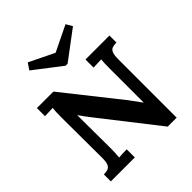

<svg xmlns="http://www.w3.org/2000/svg" viewBox="-259 -1122 1291 1291"><g transform="rotate(-45 386.5 -476.5)"><path d="M48 0ZM667 -547V10H582L262 -399Q237 -431 207 -474H206L208 -164Q208 -108 204 -74Q236 -77 279 -77V0H51V-66Q78 -67 92 -72.5Q106 -78 114 -96Q122 -114 122 -153L120 -536Q120 -603 124 -626L48 -623V-700H205L511 -314Q553 -259 581 -219H582V-536Q582 -601 585 -626L510 -623V-700H738V-634Q711 -633 697 -627.5Q683 -622 675 -604Q667 -586 667 -547ZM405 -765H386L191 -915L222 -961L400 -874L583 -963L609 -918Z"/></g></svg>

Font: Sumana
Style: Bold
Weight: 700
Designer: Cyreal, Alexei Vanyashin (Devanagari), Olga Karpushina (Latin)
Foundry: Cyreal
Version: Version 1.015;PS 001.015;hotconv 1.0.70;makeotf.lib2.5.58329